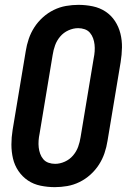

<svg xmlns="http://www.w3.org/2000/svg" viewBox="-20 -763 540 791"><path d="M206 8Q176 8 147 2Q118 -4 95 -19.5Q72 -35 56 -58.5Q40 -82 33.5 -110Q27 -138 27 -167.5Q27 -197 32 -228L86 -552Q90 -578 98.5 -603Q107 -628 121.5 -650.5Q136 -673 156.5 -691.5Q177 -710 201.5 -722Q226 -734 252 -738.5Q278 -743 303 -743Q333 -743 362 -737Q391 -731 414.5 -715.5Q438 -700 453.5 -676.5Q469 -653 476 -625Q483 -597 482.5 -567.5Q482 -538 477 -507L423 -183Q419 -157 410.5 -132Q402 -107 387.5 -84.5Q373 -62 352.5 -43.5Q332 -25 307.5 -13Q283 -1 257 3.5Q231 8 206 8ZM207 -88Q227 -88 247 -97Q267 -106 281 -122.5Q295 -139 302 -158.5Q309 -178 312 -198L366 -523Q369 -537 370 -551.5Q371 -566 369.5 -579.5Q368 -593 363.5 -605.5Q359 -618 350.5 -628Q342 -638 329 -642.5Q316 -647 302 -647Q282 -647 262 -638Q242 -629 228 -612.5Q214 -596 207 -576.5Q200 -557 197 -537L143 -212Q140 -198 139 -183.5Q138 -169 139.5 -155.5Q141 -142 145.5 -129.5Q150 -117 158.5 -107Q167 -97 180 -92.5Q193 -88 207 -88Z"/></svg>

Font: Iosevka SS18
Style: Bold Italic
Weight: 700
Italic angle: -9°
Monospace: yes
Designer: Belleve Invis
Foundry: Belleve Invis
Version: Version 25.1.1; ttfautohint (v1.8.4)